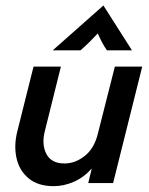

<svg xmlns="http://www.w3.org/2000/svg" viewBox="-20 -655 533 687"><path d="M172.2 11.1Q116 11.1 82.6 -16.7Q49.3 -44.4 39.2 -88.9Q29.2 -133.3 41.7 -184L100 -416.7H197.9L140.3 -185.4Q128.5 -138.9 145.8 -104.5Q163.2 -70.1 211.1 -70.1Q248.6 -70.1 282.6 -96.5Q316.7 -122.9 329.9 -175.7L391 -416.7H488.9L384.7 0H295.8L308.3 -52.1Q279.9 -20.1 244.1 -4.5Q208.3 11.1 172.2 11.1ZM168.8 -475 350 -635.4 452.1 -475H362.5Q352.8 -488.9 345.5 -502.8Q338.2 -516.7 329.9 -535.4Q312.5 -516.7 298.3 -502.8Q284 -488.9 268.1 -475Z"/></svg>

Font: Afacad Medium
Style: Italic
Weight: 500
Italic angle: -14°
Designer: Kristian Moeller
Foundry: Dicotype
Version: Version 1.000; ttfautohint (v1.8.4.7-5d5b)